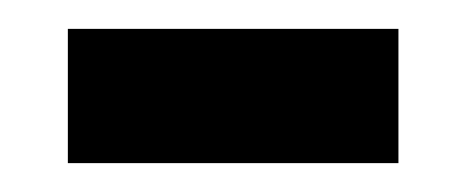

<svg xmlns="http://www.w3.org/2000/svg" viewBox="-20 -336 323 133"><path d="M27 -223H256V-316H27Z"/></svg>

Font: Noto Sans Arabic ExtCond Med
Style: Regular
Weight: 500
Width: 2
Designer: Monotype Design Team, Nadine Chahine, Nizar Qandah and Khaled Hosny
Foundry: Monotype Imaging Inc.
Version: Version 2.012